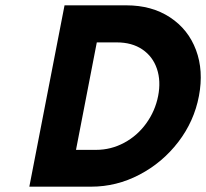

<svg xmlns="http://www.w3.org/2000/svg" viewBox="-20 -700 773 720"><path d="M222 -680H454Q549 -680 617.5 -635Q686 -590 715 -512.5Q744 -435 726 -340Q708 -245 648.5 -167.5Q589 -90 503 -45Q417 0 322 0H90ZM573 -340Q584 -396 568.5 -442Q553 -488 514 -514.5Q475 -541 418 -541H343L265 -138H340Q396 -138 445.5 -164.5Q495 -191 528.5 -237.5Q562 -284 573 -340Z"/></svg>

Font: Teachers[wght] Italic
Style: Regular
Weight: 400
Designer: Alfredo Marco Pradil & Chank Diesel
Version: Version 1.000;Glyphs 3.1.2 (3151)